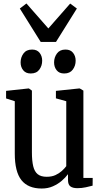

<svg xmlns="http://www.w3.org/2000/svg" viewBox="-20 -1073 576 1104"><path d="M425 9Q398.5 9 384.8 -1.2Q371 -11.5 371 -38V-71.5Q356.5 -52 334.8 -33.2Q313 -14.5 284.2 -1.8Q255.5 11 220 11Q141.5 11 103.2 -37.2Q65 -85.5 65 -190V-491L15 -507V-550.5L144.5 -564.5H146L163.5 -552V-197.5Q163.5 -148.5 171 -117.2Q178.5 -86 197 -71.2Q215.5 -56.5 248.5 -56.5Q277.5 -56.5 298.8 -66.2Q320 -76 335.5 -90Q351 -104 361 -117.5V-491L301.5 -507.5V-550.5L436 -564.5H438.5L459.5 -552V-50H513L512.5 -5.5Q497 -1.5 473.8 3.8Q450.5 9 425 9ZM156 -650.5Q128.5 -650.5 113.5 -669Q98.5 -687.5 98.5 -714Q98.5 -743 115 -765.5Q131.5 -788 164 -788H165Q193 -788 207.8 -769.2Q222.5 -750.5 222.5 -724Q222.5 -695 206.2 -672.8Q190 -650.5 157 -650.5ZM348.5 -650.5Q320.5 -650.5 305.8 -669Q291 -687.5 291 -714Q291 -743 307.5 -765.5Q324 -788 356 -788H357Q385.5 -788 400.2 -769.2Q415 -750.5 415 -724Q415 -695 398.5 -672.8Q382 -650.5 349.5 -650.5ZM214 -832 94 -1024 132 -1053 258 -909.5 383.5 -1052.5 422 -1024 302 -832Z"/></svg>

Font: Merriweather 24pt SemiCondensed
Style: Regular
Weight: 400
Width: 4
Designer: Eben Sorkin
Foundry: Eben Sorkin
Version: Version 2.100